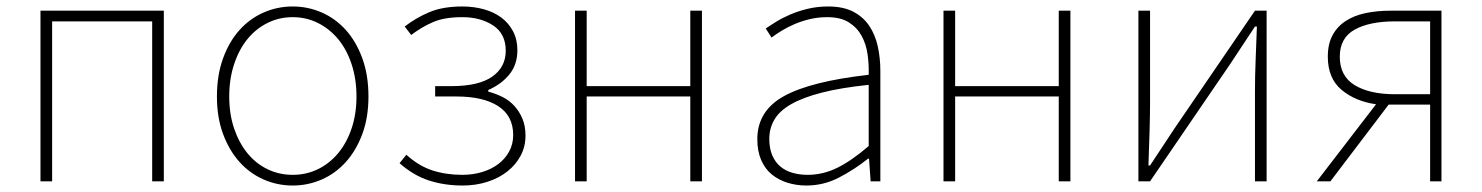

<svg xmlns="http://www.w3.org/2000/svg" viewBox="-20 -560 4578 593"><path d="M486 -527V0H450V-494H141V0H105V-527Z M884 13Q837 13 794.5 -5.5Q752 -24 720 -59.5Q688 -95 669 -146Q650 -197 650 -262Q650 -328 669 -380Q688 -432 720 -467.5Q752 -503 794.5 -521.5Q837 -540 884 -540Q931 -540 973.5 -521.5Q1016 -503 1048 -467.5Q1080 -432 1099 -380Q1118 -328 1118 -262Q1118 -197 1099 -146Q1080 -95 1048 -59.5Q1016 -24 973.5 -5.5Q931 13 884 13ZM884 -20Q926 -20 962 -37.5Q998 -55 1024.5 -87Q1051 -119 1066 -163.5Q1081 -208 1081 -262Q1081 -316 1066 -361.5Q1051 -407 1024.5 -439Q998 -471 962 -489Q926 -507 884 -507Q842 -507 806 -489Q770 -471 744 -439Q718 -407 703 -361.5Q688 -316 688 -262Q688 -208 703 -163.5Q718 -119 744 -87Q770 -55 806 -37.5Q842 -20 884 -20Z M1409 13Q1353 13 1305 -2.5Q1257 -18 1214 -56L1235 -82Q1274 -47 1316 -33.5Q1358 -20 1408 -20Q1440 -20 1468.5 -28.5Q1497 -37 1518.5 -53Q1540 -69 1552.5 -92Q1565 -115 1565 -143Q1565 -202 1519 -232Q1473 -262 1389 -262H1324V-294H1374Q1459 -294 1500.5 -323.5Q1542 -353 1542 -403Q1542 -456 1503 -481.5Q1464 -507 1408 -507Q1353 -507 1318 -492Q1283 -477 1250 -452L1230 -478Q1263 -504 1305 -522Q1347 -540 1408 -540Q1443 -540 1474 -531.5Q1505 -523 1528 -506Q1551 -489 1564.5 -463.5Q1578 -438 1578 -405Q1578 -361 1553.5 -330.5Q1529 -300 1488 -282V-277Q1511 -271 1532 -260.5Q1553 -250 1568.5 -233Q1584 -216 1593.5 -193.5Q1603 -171 1603 -141Q1603 -107 1588 -79Q1573 -51 1547 -30.5Q1521 -10 1485.5 1.5Q1450 13 1409 13Z M1792 -527V-294H2112V-527H2148V0H2112V-262H1792V0H1756V-527Z M2471 13Q2440 13 2412.5 4.5Q2385 -4 2364 -21Q2343 -38 2331 -65.5Q2319 -93 2319 -130Q2319 -218 2402 -263.5Q2485 -309 2663 -329Q2664 -361 2659.5 -392.5Q2655 -424 2641 -449.5Q2627 -475 2601.5 -491Q2576 -507 2535 -507Q2507 -507 2481.5 -501Q2456 -495 2434 -485.5Q2412 -476 2394 -465Q2376 -454 2363 -444L2345 -472Q2358 -481 2377.5 -493Q2397 -505 2421.5 -515.5Q2446 -526 2475.5 -533Q2505 -540 2538 -540Q2584 -540 2615 -524Q2646 -508 2664.5 -480.5Q2683 -453 2691 -417Q2699 -381 2699 -341V0H2669L2664 -70H2661Q2620 -37 2572 -12Q2524 13 2471 13ZM2474 -20Q2522 -20 2566.5 -42Q2611 -64 2663 -109V-298Q2577 -289 2518.5 -274Q2460 -259 2424 -238.5Q2388 -218 2372 -191Q2356 -164 2356 -131Q2356 -101 2365.5 -79.5Q2375 -58 2391 -45Q2407 -32 2428.5 -26Q2450 -20 2474 -20Z M2930 -527V-294H3250V-527H3286V0H3250V-262H2930V0H2894V-527Z M3532 -527V-249Q3532 -205 3530.5 -154Q3529 -103 3527 -49H3532Q3549 -74 3570 -106.5Q3591 -139 3608 -164L3856 -527H3892V0H3856V-277Q3856 -322 3858 -373Q3860 -424 3862 -478H3856L3780 -363L3532 0H3496V-527Z M4230 -238Q4166 -247 4123.5 -282.5Q4081 -318 4081 -385Q4081 -424 4095.5 -451Q4110 -478 4136 -495Q4162 -512 4197.5 -519.5Q4233 -527 4276 -527H4432V0H4397V-237H4269L4089 0H4047ZM4118 -385Q4118 -325 4164 -297Q4210 -269 4288 -269H4397V-494H4288Q4210 -494 4164 -468.5Q4118 -443 4118 -385Z"/></svg>

Font: Kinto Sans Thin
Style: Regular
Weight: 100
Designer: Authors: Ryoko NISHIZUKA  (kana & ideographs); Paul D. Hunt (Latin, Greek & Cyrillic); Wenlong ZHANG  (bopomofo); Sandol
Foundry: Adobe Systems Incorporated, ookami Inc.
Version: Version 0.001